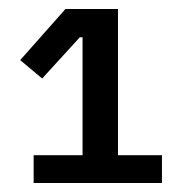

<svg xmlns="http://www.w3.org/2000/svg" viewBox="-20 -753 411 428"><path d="M341 -345H55V-407H164V-670H158L74 -578L25 -619L126 -733H243V-407H341Z"/></svg>

Font: IBM Plex Sans JP Medium
Style: Regular
Weight: 500
Designer: Mike Abbink; Paul van der Laan; Pieter van Rosmalen; Wujin Sim; Yejin Wi; Jinhee Kim; Boomi Park; Yona Kim; Kichan Ma
Foundry: Sandoll Inc.
Version: Version 1.001